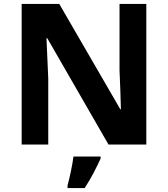

<svg xmlns="http://www.w3.org/2000/svg" viewBox="-20 -734 853 975"><path d="M723 0H531L220 -540H216Q218 -489 220.5 -438Q223 -387 225 -336V0H90V-714H281L591 -179H594Q593 -229 591 -278Q589 -327 587 -376V-714H723ZM491 71Q476 104 456 142.5Q436 181 410 221H323V208Q331 179 340 136Q349 93 353 61H491Z"/></svg>

Font: Noto Sans Bengali UI
Style: Bold
Weight: 700
Designer: Jelle Bosma - Monotype Design Team
Foundry: Monotype Imaging Inc.
Version: Version 2.003; ttfautohint (v1.8.4.7-5d5b)